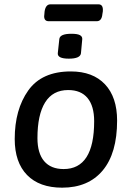

<svg xmlns="http://www.w3.org/2000/svg" viewBox="-20 -860 609 887"><path d="M48 -218Q48 -354 110.5 -442Q173 -530 307 -530Q409 -530 465 -470.5Q521 -411 521 -303Q521 -152 454.5 -72.5Q388 7 267 7Q162 7 105 -51.5Q48 -110 48 -218ZM415 -300Q415 -370 384.5 -407Q354 -444 295 -444Q224 -444 188.5 -387Q153 -330 153 -222Q153 -152 184 -115.5Q215 -79 274 -79Q415 -79 415 -300ZM247 -614 254 -679Q256 -704 310 -704Q338 -704 349.5 -697.5Q361 -691 360 -679L354 -614Q351 -589 298 -589Q245 -589 247 -614ZM184 -785 185 -795 186 -807Q191 -840 213 -840H435Q458 -840 455 -807L453 -795Q450 -762 427 -762H205Q184 -762 184 -785Z"/></svg>

Font: Asap-MediumItalic
Style: Italic
Weight: 500
Italic angle: -6°
Designer: Pablo Cosgaya
Foundry: Omnibus-Type
Version: Version 2.000; ttfautohint (v1.8)